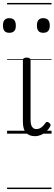

<svg xmlns="http://www.w3.org/2000/svg" viewBox="-48 -905 369 1300"><path d="M189 17Q169 17 153.5 11Q138 5 127.5 -7Q117 -19 112 -37.5Q107 -56 107 -81V-496Q107 -506 113 -510.5Q119 -515 132 -515Q146 -515 152.5 -510.5Q159 -506 159 -496V-93Q159 -73 163 -59.5Q167 -46 176 -38.5Q185 -31 199 -31Q210 -31 220 -35.5Q230 -40 240.5 -49.5Q251 -59 261 -74Q266 -80 272.5 -79.5Q279 -79 286 -72Q292 -68 294 -61.5Q296 -55 292 -49Q281 -29 264.5 -14Q248 1 228.5 9Q209 17 189 17ZM15 -683Q-7 -683 -17.5 -695Q-28 -707 -28 -732Q-28 -757 -17.5 -769.5Q-7 -782 15 -782Q37 -782 48 -769.5Q59 -757 59 -732Q60 -707 48.5 -695Q37 -683 15 -683ZM245 -683Q223 -683 212.5 -695Q202 -707 202 -732Q202 -757 212.5 -769.5Q223 -782 245 -782Q267 -782 278 -769.5Q289 -757 289 -732Q289 -707 278 -695Q267 -683 245 -683ZM0 365H301V375H0ZM0 -20H301V0H0ZM0 -505H301V-500H0ZM0 -885H301V-875H0Z"/></svg>

Font: Playwrite IT Moderna Guides
Style: Regular
Weight: 400
Designer: Veronika Burian, José Scaglione
Foundry: TypeTogether
Version: Version 1.003